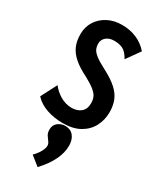

<svg xmlns="http://www.w3.org/2000/svg" viewBox="-230 -708 898 1077"><g transform="rotate(30 219.0 -169.0)"><path d="M210 11Q154 11 105.5 -5.5Q57 -22 26 -56L79 -159Q102 -129 135.5 -109Q169 -89 209 -88Q247 -88 270 -107.5Q293 -127 293 -166Q293 -185 286.5 -202Q280 -219 259 -237Q238 -255 196 -278Q141 -305 108.5 -333Q76 -361 61.5 -394Q47 -427 47 -471Q47 -519 70.5 -555.5Q94 -592 134 -612.5Q174 -633 224 -633Q330 -633 394 -560L332 -473Q310 -512 286.5 -523Q263 -534 231 -534Q199 -534 179.5 -517.5Q160 -501 160 -476Q160 -456 167 -440.5Q174 -425 196.5 -407.5Q219 -390 266 -366Q319 -338 350 -310Q381 -282 394.5 -249Q408 -216 408 -173Q408 -123 386 -81Q364 -39 320 -14Q276 11 210 11ZM212 295 153 248Q176 225 188 202.5Q200 180 200 164Q200 151 191 139.5Q182 128 173 114Q164 100 164 79Q164 49 185 33Q206 17 232 17Q266 17 285.5 40.5Q305 64 305 104Q305 195 212 295Z"/></g></svg>

Font: Inconsolata SemiCondensed ExtraBold
Style: Regular
Weight: 800
Width: 4
Monospace: yes
Designer: Raph Levien, Cyreal, Brenton Simpson
Foundry: Raph Levien, Cyreal, Google
Version: Version 3.100; ttfautohint (v1.8.4.7-5d5b)